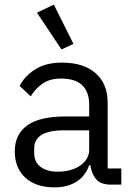

<svg xmlns="http://www.w3.org/2000/svg" viewBox="-20 -799 574 831"><path d="M460 0Q415 0 395.5 -24Q376 -48 371 -84H366Q349 -36 310 -12Q271 12 217 12Q135 12 89.5 -30Q44 -72 44 -144Q44 -217 97.5 -256Q151 -295 264 -295H366V-346Q366 -401 336 -430Q306 -459 244 -459Q197 -459 165.5 -438Q134 -417 113 -382L65 -427Q86 -469 132 -498.5Q178 -528 248 -528Q342 -528 394 -482Q446 -436 446 -354V-70H505V0ZM230 -56Q260 -56 285 -63Q310 -70 328 -83Q346 -96 356 -113Q366 -130 366 -150V-235H260Q191 -235 159.5 -215Q128 -195 128 -157V-136Q128 -98 155.5 -77Q183 -56 230 -56ZM140 -744 213 -779 298 -609 246 -585Z"/></svg>

Font: IBM Plex Sans Hebrew
Style: Regular
Weight: 400
Designer: Mike Abbink, Paul van der Laan, Pieter van Rosmalen, Yanek Iontef
Foundry: Bold Monday
Version: Version 1.2